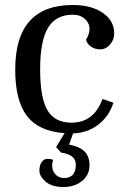

<svg xmlns="http://www.w3.org/2000/svg" viewBox="-20 -530 509 770"><path d="M41 -251Q41 -510 272 -510Q346 -510 392 -478.5Q438 -447 438 -396Q438 -370 421 -351Q404 -332 382.5 -332Q361 -332 345 -343Q329 -354 325 -371Q339 -393 339 -415Q339 -437 320.5 -454Q302 -471 272 -471Q204 -471 172.5 -418.5Q141 -366 141 -251.5Q141 -137 170.5 -87.5Q200 -38 267 -38Q356 -38 391 -133L435 -118Q417 -63 374 -30Q331 3 273 5L257 50Q297 57 318 76.5Q339 96 339 133.5Q339 171 309.5 195.5Q280 220 234 220Q188 220 163 198.5Q138 177 138 154.5Q138 132 147.5 119.5Q157 107 170.5 107Q184 107 193 111Q189 127 189 133Q189 156 203 170Q217 184 237 184Q284 184 284 130Q284 90 225 82L205 60L239 4Q136 -3 88.5 -64.5Q41 -126 41 -251Z"/></svg>

Font: Cambo
Style: Regular
Weight: 400
Designer: Carolina Giovagnoli, Andres Torresi
Foundry: Carolina Giovagnoli, Andres Torresi
Version: Version 2.001